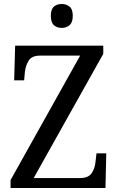

<svg xmlns="http://www.w3.org/2000/svg" viewBox="-20 -943 592 963"><path d="M33 0V-40L382 -664H181Q140 -664 124.5 -640Q109 -616 105 -583L101 -540H51L56 -714H498V-673L149 -50H381Q423 -50 439.5 -74Q456 -98 459 -131L464 -174H513L509 0ZM290 -803Q266 -803 250.5 -816.5Q235 -830 235 -863Q235 -897 250.5 -910Q266 -923 290 -923Q312 -923 328.5 -910Q345 -897 345 -863Q345 -830 328.5 -816.5Q312 -803 290 -803Z"/></svg>

Font: Noto Serif Khmer SemiCondensed
Style: Regular
Weight: 400
Width: 4
Designer: Danh Hong and the Monotype Design Team
Foundry: Monotype Imaging Inc.
Version: Version 2.004; ttfautohint (v1.8.4.7-5d5b)